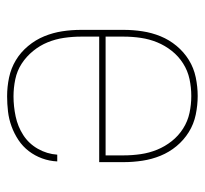

<svg xmlns="http://www.w3.org/2000/svg" viewBox="-38 -530 576 540"><g transform="rotate(-90 250.0 -260.0)"><path d="M250 8Q224 8 197.5 2.5Q171 -3 148.5 -17Q126 -31 109 -51.5Q92 -72 82 -96.5Q72 -121 68 -147.5Q64 -174 64 -200V-269H417V-320Q417 -344 413.5 -368Q410 -392 401 -414Q392 -436 376.5 -455Q361 -474 341 -487Q321 -500 297 -505Q273 -510 249 -510Q221 -510 192.5 -504Q164 -498 140 -482.5Q116 -467 101.5 -441.5Q87 -416 85 -387H66Q67 -409 74.5 -429.5Q82 -450 95 -467Q108 -484 126 -496Q144 -508 164.5 -515.5Q185 -523 206.5 -525.5Q228 -528 249 -528Q276 -528 302 -522.5Q328 -517 350.5 -503.5Q373 -490 390.5 -469Q408 -448 418 -423.5Q428 -399 432 -373Q436 -347 436 -320V-200Q436 -174 432 -147.5Q428 -121 418 -96.5Q408 -72 391 -51.5Q374 -31 351.5 -17Q329 -3 302.5 2.5Q276 8 250 8ZM250 -10Q274 -10 297.5 -15Q321 -20 341.5 -33Q362 -46 377 -65Q392 -84 401 -106Q410 -128 413.5 -152Q417 -176 417 -200V-251H83V-200Q83 -176 86.5 -152Q90 -128 99 -106Q108 -84 123 -65Q138 -46 158.5 -33Q179 -20 202.5 -15Q226 -10 250 -10Z"/></g></svg>

Font: Iosevka SS04 Thin
Style: Regular
Weight: 100
Monospace: yes
Designer: Belleve Invis
Foundry: Belleve Invis
Version: Version 19.0.0; ttfautohint (v1.8.4)